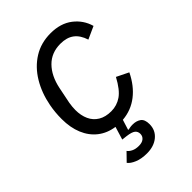

<svg xmlns="http://www.w3.org/2000/svg" viewBox="-217 -621 921 921"><g transform="rotate(-45 244.0 -160.5)"><path d="M302 -528Q370 -528 414 -494Q458 -460 473 -407L409 -378Q396 -419 369.5 -439Q343 -459 300 -459Q239 -459 200 -419.5Q161 -380 147 -312L130 -228Q128 -217 127 -204.5Q126 -192 126 -183Q126 -146 139 -117.5Q152 -89 178.5 -73Q205 -57 244 -57Q282 -57 313.5 -78.5Q345 -100 376 -158L437 -128Q407 -66 360.5 -30Q314 6 254 11L238 62L240 64Q245 63 252.5 61.5Q260 60 271 60Q296 60 313 72Q330 84 330 116Q330 157 300 182Q270 207 222 207Q185 207 158.5 196Q132 185 121 170L161 129Q168 139 183 146.5Q198 154 220 154Q242 154 254 144Q266 134 266 118Q266 102 254.5 92.5Q243 83 211 79L185 76L205 10Q156 3 121 -24.5Q86 -52 67.5 -96.5Q49 -141 49 -199Q49 -222 51 -243.5Q53 -265 57 -286Q70 -355 103 -410Q136 -465 186.5 -496.5Q237 -528 302 -528Z"/></g></svg>

Font: IBM Plex Sans Var
Style: Italic
Weight: 400
Italic angle: -11.31°
Designer: Mike Abbink, Paul van der Laan, Pieter van Rosmalen
Foundry: Bold Monday
Version: Version 1.001